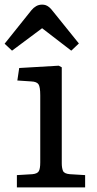

<svg xmlns="http://www.w3.org/2000/svg" viewBox="-26 -810 418 830"><path d="M47 0V-53L114 -57Q135 -59 141.5 -69.5Q148 -80 148 -108V-398Q148 -434 140.5 -445.5Q133 -457 109 -458L49 -462L57 -516L228 -526L241 -519V-104Q241 -85 246 -72Q251 -59 276 -57L342 -53V0ZM26 -591 -6 -621 110 -766Q119 -777 130.5 -783.5Q142 -790 156 -790Q165 -790 172 -787.5Q179 -785 186.5 -779Q194 -773 203 -761L315 -622L282 -591L156 -688Z"/></svg>

Font: Literata Variable Black
Style: Regular
Weight: 900
Designer: Latin by Veronika Burian and Jose Scaglione. Greek by Irene Vlachou. Cyrillic by Vera Evstafieva.
Foundry: TypeTogether
Version: Version 3.021